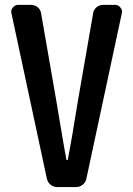

<svg xmlns="http://www.w3.org/2000/svg" viewBox="-20 -758 540 778"><path d="M211.9 0Q196.3 0 184.6 -9.8Q172.9 -19.5 169.9 -34.2L26.4 -704.1Q25.4 -707 25.4 -710.9Q25.4 -719.7 32.2 -727.5Q40 -738.3 53.7 -738.3H106.4Q121.1 -738.3 132.8 -728.5Q144.5 -718.8 146.5 -704.1L207 -356.4Q212.9 -321.3 226.6 -239.7Q240.2 -158.2 249 -111.3Q249 -109.4 251.5 -109.4Q253.9 -109.4 254.9 -111.3Q267.6 -174.8 296.9 -356.4L357.4 -704.1Q359.4 -718.8 371.1 -728.5Q382.8 -738.3 397.5 -738.3H446.3Q460 -738.3 467.8 -727.5Q474.6 -719.7 474.6 -710.9Q474.6 -707 473.6 -704.1L330.1 -34.2Q327.1 -19.5 315.4 -9.8Q303.7 0 288.1 0Z"/></svg>

Font: Gen Jyuu Gothic L Monospace Medium
Style: Regular
Weight: 500
Designer: [Source Han Sans]
Ryoko NISHIZUKA  (kana & ideographs); Paul D. Hunt (Latin, Greek & Cyrillic); Wenlong ZHANG  (bopomofo
Version: Version 1.002.20150607